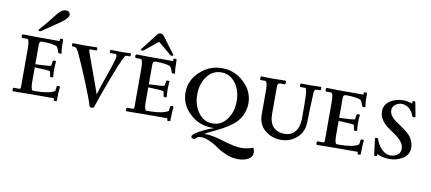

<svg xmlns="http://www.w3.org/2000/svg" viewBox="-82 -1060 3620 1611"><g transform="rotate(10 1728.0 -254.5)"><path d="M181 -534Q168 -534 168 -543Q168 -546 189.5 -569Q211 -592 246 -636Q281 -680 296 -699Q330 -744 368 -744Q383 -744 393 -735Q403 -726 403 -712Q403 -686 346 -643Q329 -631 191 -537Q186 -534 181 -534ZM49 -483 151 -481H358V-497Q358 -503 371.5 -503Q385 -503 385 -497Q385 -418 392 -384Q394 -378 381 -378Q364 -378 364 -384Q350 -430 337 -436Q295 -451 215 -451Q201 -450 196 -443Q191 -436 191 -418V-254Q312 -258 324 -265L331 -307Q333 -312 345.5 -312Q358 -312 358 -305Q354 -276 354 -240.5Q354 -205 358 -176Q358 -170 344.5 -170Q331 -170 331 -174L323 -217Q311 -224 191 -228V-107Q191 -32 211 -32H243Q353 -34 395 -63L400 -102Q402 -108 410.5 -108Q419 -108 422 -108Q428 -106 428 -102Q422 -60 422 16Q422 21 408.5 21Q395 21 395 16V0H217L47 2Q40 2 40 -13Q40 -28 46 -28H91Q102 -28 104 -32.5Q106 -37 106 -57V-372Q106 -452 86 -452H50Q38 -452 38 -467.5Q38 -483 49 -483Z M887 -481 960 -483Q967 -483 967 -470Q967 -457 960 -457H934Q923 -457 918 -448Q890 -402 823.5 -224Q757 -46 739 14Q735 23 719.5 23Q704 23 700 13Q687 -37 627 -183Q567 -329 525 -418Q513 -442 503 -449Q493 -456 472 -456Q466 -456 466 -469.5Q466 -483 472 -483L567 -481Q567 -481 675 -483Q681 -483 681 -470Q681 -457 675 -457H627Q616 -457 616 -448Q616 -442 671.5 -291Q727 -140 742 -94Q760 -156 789 -238Q850 -410 850 -433Q850 -456 838 -456H797Q789 -456 789 -469.5Q789 -483 795 -483Z M1071 -530Q1062 -522 1053 -522Q1044 -522 1041 -530L1155 -677Q1166 -691 1181 -691Q1196 -691 1210 -677L1320 -530Q1315 -523 1306 -523Q1297 -523 1289 -530L1182 -620ZM1016 -483 1118 -481H1325V-497Q1325 -503 1338.5 -503Q1352 -503 1352 -497Q1352 -418 1359 -384Q1361 -378 1348 -378Q1331 -378 1331 -384Q1317 -430 1304 -436Q1262 -451 1182 -451Q1168 -450 1163 -443Q1158 -436 1158 -418V-254Q1279 -258 1291 -265L1298 -307Q1300 -312 1312.5 -312Q1325 -312 1325 -305Q1321 -276 1321 -240.5Q1321 -205 1325 -176Q1325 -170 1311.5 -170Q1298 -170 1298 -174L1290 -217Q1278 -224 1158 -228V-107Q1158 -32 1178 -32H1210Q1320 -34 1362 -63L1367 -102Q1369 -108 1377.5 -108Q1386 -108 1389 -108Q1395 -106 1395 -102Q1389 -60 1389 16Q1389 21 1375.5 21Q1362 21 1362 16V0H1184L1014 2Q1007 2 1007 -13Q1007 -28 1013 -28H1058Q1069 -28 1071 -32.5Q1073 -37 1073 -57V-372Q1073 -452 1053 -452H1017Q1005 -452 1005 -467.5Q1005 -483 1016 -483Z M2009 -242Q2009 -182 1983.5 -133Q1958 -84 1916.5 -52.5Q1875 -21 1834.5 1Q1794 23 1751.5 42.5Q1709 62 1694 73L1695 77L1711 76Q1759 76 1859 106.5Q1959 137 2012 137Q2065 137 2115 118Q2125 139 2125 159Q2125 197 2089.5 216Q2054 235 2003 235Q1952 235 1903.5 215Q1855 195 1821 171Q1730 107 1669 107Q1657 107 1643 110Q1634 116 1626 124Q1618 132 1608 132Q1586 132 1586 114Q1586 98 1640 67Q1694 36 1757 15V13H1741Q1632 13 1552.5 -62.5Q1473 -138 1473 -241Q1473 -344 1553.5 -419Q1634 -494 1741 -494Q1848 -494 1928.5 -419Q2009 -344 2009 -242ZM1862 -395.5Q1815 -458 1741 -458Q1667 -458 1620 -395.5Q1573 -333 1573 -241.5Q1573 -150 1620 -86.5Q1667 -23 1741 -23Q1815 -23 1862 -86.5Q1909 -150 1909 -241.5Q1909 -333 1862 -395.5Z M2500 -481 2582 -483Q2589 -483 2589 -468.5Q2589 -454 2582 -454H2561Q2543 -454 2538 -447.5Q2533 -441 2531 -421Q2523 -245 2523 -180Q2523 -90 2465.5 -38.5Q2408 13 2330 13Q2252 13 2193.5 -35Q2135 -83 2135 -170V-378Q2135 -452 2113 -452H2078Q2070 -452 2070 -467.5Q2070 -483 2078 -483L2175 -481L2280 -483Q2288 -483 2288 -467.5Q2288 -452 2280 -452H2249Q2231 -452 2225.5 -445Q2220 -438 2220 -419V-190Q2220 -114 2255.5 -78Q2291 -42 2350 -42Q2409 -42 2441.5 -82.5Q2474 -123 2474 -205Q2474 -321 2471.5 -386.5Q2469 -452 2455 -452H2415Q2409 -452 2409 -467Q2409 -482 2415 -482Z M2638 -483 2740 -481H2947V-497Q2947 -503 2960.5 -503Q2974 -503 2974 -497Q2974 -418 2981 -384Q2983 -378 2970 -378Q2953 -378 2953 -384Q2939 -430 2926 -436Q2884 -451 2804 -451Q2790 -450 2785 -443Q2780 -436 2780 -418V-254Q2901 -258 2913 -265L2920 -307Q2922 -312 2934.5 -312Q2947 -312 2947 -305Q2943 -276 2943 -240.5Q2943 -205 2947 -176Q2947 -170 2933.5 -170Q2920 -170 2920 -174L2912 -217Q2900 -224 2780 -228V-107Q2780 -32 2800 -32H2832Q2942 -34 2984 -63L2989 -102Q2991 -108 2999.5 -108Q3008 -108 3011 -108Q3017 -106 3017 -102Q3011 -60 3011 16Q3011 21 2997.5 21Q2984 21 2984 16V0H2806L2636 2Q2629 2 2629 -13Q2629 -28 2635 -28H2680Q2691 -28 2693 -32.5Q2695 -37 2695 -57V-372Q2695 -452 2675 -452H2639Q2627 -452 2627 -467.5Q2627 -483 2638 -483Z M3388 -485 3409 -375Q3409 -367 3397 -367Q3385 -367 3382 -375Q3369 -412 3341 -436Q3313 -460 3280.5 -460.5Q3248 -461 3223.5 -442Q3199 -423 3199 -395.5Q3199 -368 3215.5 -345.5Q3232 -323 3256 -307Q3280 -291 3309 -270.5Q3338 -250 3362 -230Q3386 -210 3402.5 -178Q3419 -146 3419 -109Q3419 -51 3368 -19Q3317 13 3257.5 13Q3198 13 3148 -10Q3148 2 3146.5 5Q3145 8 3136 9H3132Q3124 9 3123 1Q3121 -23 3115 -65Q3109 -107 3106 -133Q3106 -143 3118.5 -143Q3131 -143 3132 -138Q3146 -89 3181 -53.5Q3216 -18 3254 -18Q3292 -18 3317 -36.5Q3342 -55 3342 -88Q3342 -121 3319.5 -148.5Q3297 -176 3265 -198Q3233 -220 3201 -242.5Q3169 -265 3146.5 -298Q3124 -331 3124 -370Q3124 -426 3171.5 -459Q3219 -492 3284 -492Q3321 -492 3363 -478Q3361 -484 3361 -492.5Q3361 -501 3370.5 -501Q3380 -501 3383 -498.5Q3386 -496 3388 -485Z"/></g></svg>

Font: Sedan SC
Style: Regular
Weight: 400
Designer: Sebastian Salazar
Foundry: Sebastian Salazar
Version: Version 1.001